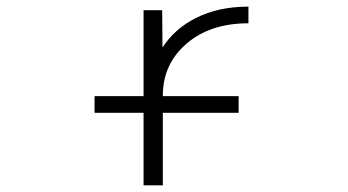

<svg xmlns="http://www.w3.org/2000/svg" viewBox="-20 -553 1040 574"><path d="M465.8 -411.1Q502.9 -467.8 565.4 -499Q632.8 -533.2 722.7 -533.2V-483.4Q608.4 -483.4 537.6 -422.4Q466.8 -361.3 466.8 -267.6V-265.6H693.4V-215.8H466.8V1H409.2V-215.8H262.7V-265.6H409.2V-522.5H464.8Z"/></svg>

Font: GenEi Gothic M Light
Style: Regular
Weight: 300
Designer: o_tamon (Modified); [Source Han Sans]
Ryoko NISHIZUKA  (kana & ideographs); Paul D. Hunt (Latin, Greek & Cyrillic); Wenl
Version: Version 1.1a;Original Version 1.004